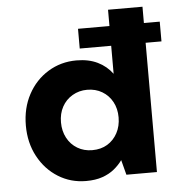

<svg xmlns="http://www.w3.org/2000/svg" viewBox="-52 -770 793 833"><g transform="rotate(-5 344.0 -354.0)"><path d="M312 -563V-649H668V-563ZM290 12Q223 12 168.5 -22Q114 -56 82 -115.5Q50 -175 50 -250Q50 -326 82 -385.5Q114 -445 169.5 -479Q225 -513 293 -513Q346 -513 385 -494Q424 -475 449 -441V-720H599V0H466L449 -65Q434 -44 412.5 -26.5Q391 -9 361 1.5Q331 12 290 12ZM328 -119Q366 -119 394 -136Q422 -153 438 -183Q454 -213 454 -251Q454 -289 438 -318.5Q422 -348 393.5 -365Q365 -382 328 -382Q293 -382 264 -365Q235 -348 219 -318.5Q203 -289 203 -251Q203 -213 219 -183Q235 -153 263.5 -136Q292 -119 328 -119Z"/></g></svg>

Font: DM Sans 18pt Black
Style: Regular
Weight: 900
Designer: Colophon Foundry, Jonny Pinhorn
Foundry: Colophon Foundry
Version: Version 4.004;gftools[0.9.30]